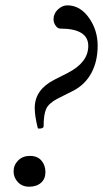

<svg xmlns="http://www.w3.org/2000/svg" viewBox="-20 -686 385 718"><path d="M126 -205.1Q121.1 -205.1 121.1 -208Q109.9 -252.4 109.9 -282.2Q109.9 -350.1 182.1 -387.2L234.9 -414.1Q310.1 -453.1 310.1 -514.2Q310.1 -579.1 205.1 -579.1Q195.8 -579.1 188 -590.1Q180.2 -601.1 180.2 -613.8Q180.2 -635.3 196.5 -650.6Q212.9 -666 231.9 -666Q279.3 -666 312.3 -619.9Q345.2 -573.7 345.2 -515.1Q345.2 -457 322 -413.6Q298.8 -370.1 254.9 -347.2L194.8 -316.9Q162.1 -299.8 152.6 -278.6Q143.1 -257.3 143.1 -213.9Q143.1 -205.1 126 -205.1ZM88.9 12.2Q63 12.2 46.9 -4.9Q30.8 -22 30.8 -44.9Q30.8 -68.8 47.9 -85.9Q64.9 -103 91.8 -103Q119.6 -103 134.8 -85.7Q149.9 -68.4 149.9 -42Q149.9 -17.1 133.3 -2.4Q116.7 12.2 88.9 12.2Z"/></svg>

Font: Junicode SmCond
Style: Italic
Weight: 400
Width: 4
Italic angle: -11°
Designer: Peter S. Baker
Version: Version 2.206